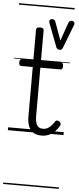

<svg xmlns="http://www.w3.org/2000/svg" viewBox="-76 -922 548 1333"><g transform="rotate(5 198.0 -255.0)"><path d="M236 17Q202 17 179.5 3Q157 -11 145.5 -38.5Q134 -66 134 -106V-452H57Q46 -452 42 -457.5Q38 -463 38 -475Q38 -488 42 -494Q46 -500 57 -500H134V-711Q134 -721 140.5 -725.5Q147 -730 160 -730Q174 -730 180.5 -725.5Q187 -721 187 -711V-500H324Q335 -500 339 -494Q343 -488 343 -475Q343 -463 339 -457.5Q335 -452 324 -452H187V-117Q187 -76 198.5 -53.5Q210 -31 242 -31Q267 -31 286 -46.5Q305 -62 322 -89Q328 -97 335.5 -96.5Q343 -96 351 -91Q359 -85 361 -77.5Q363 -70 359 -63Q345 -38 326.5 -20Q308 -2 285 7.5Q262 17 236 17ZM375 -795Q386 -795 392.5 -787Q399 -779 394 -767L330 -601Q328 -595 322 -591Q316 -587 307 -587Q300 -587 294.5 -591.5Q289 -596 286 -601L223 -766Q218 -779 223.5 -787Q229 -795 241 -795Q248 -795 253.5 -791.5Q259 -788 262 -781L309 -652L354 -780Q357 -787 362.5 -791Q368 -795 375 -795ZM0 365H388V375H0ZM0 -20H388V0H0ZM0 -505H388V-500H0ZM0 -885H388V-875H0Z"/></g></svg>

Font: Playwrite GB J Guides
Style: Regular
Weight: 400
Designer: Veronika Burian, José Scaglione
Foundry: TypeTogether
Version: Version 1.003